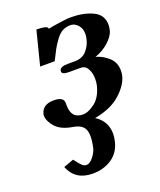

<svg xmlns="http://www.w3.org/2000/svg" viewBox="-128 -527 702 840"><g transform="rotate(-20 223.0 -107.5)"><path d="M50.8 161.1 98.1 144Q115.2 167 125 176.5Q134.8 186 146 186Q161.1 186 177 166.5Q192.9 147 198.2 127Q205.1 96.2 205.1 73.2Q205.1 44.4 191.7 29.8Q178.2 15.1 148.9 9.8Q92.8 1 68.4 -27.1Q43.9 -55.2 43.9 -81.1Q43.9 -85.9 44.9 -87.9Q54.7 -128.9 106.9 -128.9Q152.8 -128.9 152.8 -100.1V-97.2V-89.8Q152.8 -26.9 207 -26.9Q232.9 -26.9 263.9 -51Q294.9 -75.2 307.1 -126Q310.1 -141.1 310.1 -155.8Q310.1 -182.6 299.1 -202.4Q288.1 -222.2 268.1 -222.2H211.9Q179.7 -222.2 180.2 -236.8V-240.2Q184.1 -258.3 221.2 -257.8H252Q289.1 -257.8 309.1 -282Q329.1 -306.2 334 -333Q336.9 -342.8 336.9 -355Q336.9 -380.9 322 -397Q307.1 -413.1 288.1 -413.1Q267.1 -413.1 250.5 -404.1Q233.9 -395 218.5 -373.5Q203.1 -352.1 194.6 -336.4Q186 -320.8 169.9 -288.1H102.1L142.1 -445.8Q183.1 -445.8 191.9 -437Q196.8 -430.2 190.9 -430.2Q195.8 -430.2 217.8 -435.1Q277.8 -444.8 300.8 -444.8Q359.9 -444.8 402.8 -424.8Q445.8 -404.8 445.8 -357.9Q445.8 -347.2 442.9 -334Q437 -308.1 408.4 -282.5Q379.9 -256.8 344.2 -245.1Q376.5 -236.3 402.3 -212.6Q428.2 -189 428.2 -151.9Q428.2 -136.7 425.8 -127.9Q416 -86.9 372.1 -47.4Q328.1 -7.8 251 5.9Q301.8 38.1 301.8 97.2Q301.8 113.3 296.9 132.8Q285.6 180.7 247.8 205.8Q210 231 159.2 231Q78.6 231 50.8 161.1Z"/></g></svg>

Font: Linux Libertine
Style: Semibold Italic
Weight: 600
Italic angle: -11.5°
Designer: Philipp H. Poll
Foundry: Philipp H. Poll
Version: Version 5.1.2 ; ttfautohint (v0.9)